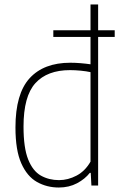

<svg xmlns="http://www.w3.org/2000/svg" viewBox="-20 -828 536 857"><path d="M242.5 9Q189 9 145 -15.8Q101 -40.5 75 -99Q49 -157.5 49 -259Q49 -409.5 112.2 -478.8Q175.5 -548 294 -548Q316 -548 339.8 -546Q363.5 -544 384 -541V-663H218V-693H384V-808H418V-693H492V-663H418V0H388L385 -56.5H381Q359.5 -29 323.8 -10Q288 9 242.5 9ZM243.5 -24Q283.5 -24 321.8 -44.2Q360 -64.5 384 -106.5V-506Q366 -510 340.8 -512.5Q315.5 -515 292.5 -515Q191 -515 138 -456.8Q85 -398.5 85 -263Q85 -168 105.8 -116.2Q126.5 -64.5 162.5 -44.2Q198.5 -24 243.5 -24Z"/></svg>

Font: Encode Sans SmCnd Th
Style: Regular
Weight: 100
Width: 4
Designer: Multiple Designers
Foundry: Impallari Type
Version: Version 3.002; ttfautohint (v1.8.3) -l 8 -r 50 -G 200 -x 14 